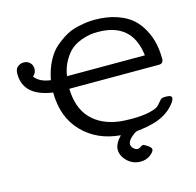

<svg xmlns="http://www.w3.org/2000/svg" viewBox="-125 -836 1183 1160"><g transform="rotate(-15 466.5 -256.0)"><path d="M30.8 -511.2Q30.8 -542 47.9 -554.9Q64.9 -567.9 85 -567.9Q107.9 -567.9 123.5 -553Q139.2 -538.1 139.2 -514.2Q139.2 -489.3 118.2 -470.2Q148.9 -430.2 216.8 -421.9Q229 -485.8 254.9 -535.9Q280.8 -585.9 315.4 -615.5Q350.1 -645 384.5 -664.6Q418.9 -684.1 457.5 -692.6Q496.1 -701.2 519.5 -703.6Q543 -706.1 565.9 -706.1Q643.1 -706.1 703.1 -685.5Q763.2 -665 799.1 -632.6Q835 -600.1 858.4 -554.9Q881.8 -509.8 890.9 -465.3Q899.9 -420.9 899.9 -372.1Q899.9 -344.2 873 -342.8H311Q314 -221.7 378.4 -154.3Q442.9 -86.9 557.1 -73.2Q581.1 -70.3 629.9 -69.8Q695.8 -69.8 739 -79.8Q782.2 -89.8 795.2 -101.3Q808.1 -112.8 818.6 -126.5Q829.1 -140.1 835.9 -143.1Q841.8 -146 862.8 -146Q897.9 -146 897.9 -128.9Q897.9 -114.7 875.5 -87.9Q853 -61 820.8 -41Q785.6 -20 745.4 -9Q705.1 2 673.6 5.4Q642.1 8.8 639.2 9.8Q624 14.6 601.1 35.9Q578.1 57.1 578.1 76.2Q578.1 90.3 590.6 102.8Q603 115.2 617.2 115.2Q626 115.2 636.5 107.7Q647 100.1 650.9 100.1Q659.7 100.1 680.4 114.5Q701.2 128.9 701.2 140.1Q701.2 154.3 676 174.1Q650.9 193.8 613.8 193.8Q565.9 193.8 532 160.9Q498 127.9 498 88.9Q498 51.8 539.1 8.8Q394 -3.4 303 -97.2Q211.9 -190.9 210.9 -346.2Q30.8 -372.1 30.8 -511.2ZM316.9 -419.9H804.2Q780.3 -629.9 564.9 -629.9Q542 -629.9 519 -627Q496.1 -624 461.4 -611.6Q426.8 -599.1 400.4 -578.1Q374 -557.1 349.9 -516.1Q325.7 -475.1 316.9 -419.9Z"/></g></svg>

Font: CMU Concrete
Style: Bold
Weight: 700
Version: Version 0.7.0